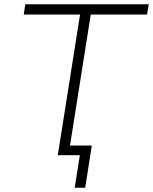

<svg xmlns="http://www.w3.org/2000/svg" viewBox="-20 -725 715 897"><path d="M329 152 353 0H250L354 -657H91L98 -705H675L667 -657H404L307 -45H409L378 152Z"/></svg>

Font: Nunito Sans 7pt ExtraLight
Style: Italic
Weight: 250
Italic angle: -9°
Designer: Vernon Adams
Foundry: Vernon Adams
Version: Version 3.101;gftools[0.9.27]